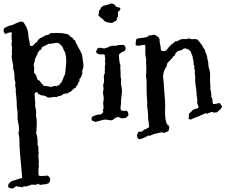

<svg xmlns="http://www.w3.org/2000/svg" viewBox="-25 -755 1292 1100"><path d="M287.1 -200.2Q256.8 -194.3 252 -196.3Q247.1 -196.3 244.1 -199.2Q241.2 -202.1 237.3 -203.1Q233.4 -204.1 228 -207Q222.7 -210 212.9 -208Q204.1 -214.8 195.3 -215.8Q192.4 -218.8 191.4 -222.7Q190.4 -226.6 185.1 -227.5Q179.7 -228.5 178.7 -224.6Q177.7 -220.7 172.9 -219.7L176.8 -164.1Q176.8 -156.2 176.3 -150.9Q175.8 -145.5 179.2 -134.3Q182.6 -123 181.6 -106.9Q180.7 -90.8 182.6 -84Q184.6 -77.1 185.1 -69.3Q185.5 -61.5 185.5 -54.7Q185.5 -47.9 185.5 -41L183.6 -7.8Q184.6 -1 183.1 1Q181.6 2.9 181.6 5.9L187.5 25.4L190.4 50.8V61.5L189.5 72.3L194.3 84L196.3 128.9Q194.3 129.9 194.8 136.7Q195.3 143.6 195.8 151.9Q196.3 160.2 197.3 167Q198.2 173.8 196.8 177.2Q195.3 180.7 196.8 191.9Q198.2 203.1 196.3 210.4Q194.3 217.8 195.3 230Q196.3 242.2 195.3 250Q209 254.9 220.7 253.9Q226.6 249 229 252.4Q231.4 255.9 234.4 254.4Q237.3 252.9 239.7 251Q242.2 249 248.5 252Q254.9 254.9 257.8 260.7Q264.6 265.6 261.2 280.3Q257.8 294.9 248 296.9Q244.1 297.9 237.3 299.8Q230.5 301.8 224.6 301.3Q218.8 300.8 209 304.7Q205.1 302.7 200.7 302.2Q196.3 301.8 196.3 296.9L180.7 303.7L156.2 302.7Q146.5 306.6 146.5 307.1Q146.5 307.6 141.1 307.6Q135.7 307.6 129.9 313.5Q110.4 309.6 101.6 318.4Q92.8 314.5 85 314.9Q77.1 315.4 68.4 311.5Q62.5 314.5 55.2 320.3Q47.9 326.2 39.6 324.7Q31.2 323.2 22.5 317.4Q19.5 303.7 28.3 293.9Q37.1 284.2 45.9 281.2Q59.6 278.3 77.6 271.5Q95.7 264.6 102.5 266.6Q85.9 91.8 86.4 64.5Q86.9 37.1 84 24.9Q81.1 12.7 81.1 2Q85 -5.9 84.5 -12.2Q84 -18.6 83.5 -26.4Q83 -34.2 81.5 -41Q80.1 -47.9 78.6 -53.7Q77.1 -59.6 76.2 -68.8Q75.2 -78.1 75.7 -89.4Q76.2 -100.6 75.7 -110.4Q75.2 -120.1 73.7 -127Q72.3 -133.8 71.3 -142.6Q70.3 -151.4 70.8 -160.2Q71.3 -168.9 70.3 -179.7Q69.3 -190.4 68.4 -201.2Q67.4 -211.9 65.9 -223.6Q64.5 -235.4 65.4 -237.3Q66.4 -239.3 66.4 -240.2L61.5 -267.6L63.5 -280.3Q63.5 -285.2 61.5 -289.1Q59.6 -293 58.6 -299.8Q57.6 -306.6 58.1 -316.4Q58.6 -326.2 56.6 -335.9Q55.7 -337.9 55.7 -341.3Q55.7 -344.7 54.7 -347.7L49.8 -364.3Q51.8 -374 50.8 -377.4Q49.8 -380.9 44.9 -408.2Q40 -435.5 42.5 -440.4Q44.9 -445.3 43.5 -450.2Q42 -455.1 43 -463.9Q43.9 -472.7 43.9 -481.4L41 -500Q43.9 -518.6 42.5 -527.3Q41 -536.1 41 -544.4Q41 -552.7 42.5 -558.1Q43.9 -563.5 41 -569.3Q35.2 -571.3 27.3 -568.4Q19.5 -565.4 3.9 -560.5Q-4.9 -574.2 -4.9 -580.6Q-4.9 -586.9 0 -594.7Q12.7 -599.6 15.6 -601.6Q22.5 -607.4 31.7 -608.4Q41 -609.4 49.8 -613.3L63.5 -620.1Q95.7 -635.7 106.4 -629.9Q115.2 -621.1 119.1 -612.3L127 -597.7Q131.8 -587.9 134.8 -574.2Q137.7 -560.5 137.2 -556.2Q136.7 -551.8 137.7 -546.4Q138.7 -541 139.2 -537.6Q139.6 -534.2 142.6 -522.5Q145.5 -510.7 145.5 -501.5Q145.5 -492.2 154.3 -491.2Q163.1 -490.2 171.4 -501.5Q179.7 -512.7 185.5 -512.7Q187.5 -516.6 189.9 -520.5Q192.4 -524.4 194.3 -528.3Q199.2 -529.3 201.2 -532.7Q203.1 -536.1 212.9 -540Q222.7 -543.9 228.5 -547.9Q234.4 -551.8 240.2 -554.7Q249 -551.8 255.9 -558.6Q262.7 -565.4 270.5 -566.4Q279.3 -564.5 285.2 -565.4Q291 -566.4 296.9 -566.4L322.3 -565.4Q332 -565.4 339.4 -563.5Q346.7 -561.5 353 -561Q359.4 -560.5 364.7 -557.6Q370.1 -554.7 375.5 -547.9Q380.9 -541 387.7 -541Q396.5 -527.3 407.2 -521.5Q407.2 -511.7 410.6 -507.8Q414.1 -503.9 418.5 -494.1Q422.9 -484.4 429.2 -474.1Q435.5 -463.9 437.5 -457.5Q439.5 -451.2 444.3 -446.3Q445.3 -434.6 447.8 -421.9Q450.2 -409.2 452.6 -387.7Q455.1 -366.2 445.3 -349.6L447.3 -332Q443.4 -330.1 443.8 -325.7Q444.3 -321.3 439.5 -319.3Q441.4 -313.5 437 -310.1Q432.6 -306.6 430.7 -303.7Q428.7 -300.8 430.7 -296.4Q432.6 -292 427.7 -287.1Q422.9 -282.2 420.9 -273.4Q418.9 -264.6 413.1 -262.7Q408.2 -257.8 408.2 -251Q399.4 -250 392.6 -242.2Q377.9 -225.6 369.1 -225.6Q359.4 -216.8 354.5 -218.8Q349.6 -220.7 345.7 -218.3Q341.8 -215.8 335 -215.8Q335.9 -210 331.1 -210Q326.2 -210 324.2 -207Q312.5 -203.1 308.6 -203.6Q304.7 -204.1 303.2 -201.2Q301.8 -198.2 298.8 -198.2ZM170.9 -369.1 169.9 -338.9Q171.9 -335 175.8 -332Q179.7 -329.1 182.1 -322.3Q184.6 -315.4 186.5 -309.6Q188.5 -303.7 190.4 -298.8Q194.3 -296.9 197.8 -294.4Q201.2 -292 204.1 -290Q208 -281.2 213.9 -276.4Q219.7 -271.5 224.6 -263.7Q237.3 -262.7 248 -260.7Q258.8 -258.8 269.5 -256.8Q275.4 -258.8 282.7 -261.7Q290 -264.6 299.8 -260.7Q301.8 -264.6 306.2 -265.1Q310.5 -265.6 313.5 -267.6L322.3 -278.3Q329.1 -284.2 330.1 -288.6Q331.1 -293 334.5 -300.3Q337.9 -307.6 338.9 -309.6Q339.8 -311.5 340.3 -314.9Q340.8 -318.4 344.2 -323.2Q347.7 -328.1 349.1 -339.4Q350.6 -350.6 351.6 -365.7Q352.5 -380.9 354 -393.1Q355.5 -405.3 354 -414.6Q352.5 -423.8 353.5 -428.2Q354.5 -432.6 350.6 -434.6Q353.5 -436.5 350.6 -442.4Q347.7 -448.2 350.6 -449.2Q339.8 -466.8 333 -486.3Q324.2 -499 318.4 -501.5Q312.5 -503.9 307.6 -509.8Q303.7 -507.8 299.8 -509.3Q295.9 -510.7 289.6 -508.3Q283.2 -505.9 280.8 -506.8Q278.3 -507.8 268.6 -504.9Q258.8 -502 252.9 -504.9Q251 -502 242.2 -498Q233.4 -494.1 228 -490.7Q222.7 -487.3 216.8 -485.4Q214.8 -483.4 213.9 -479.5Q212.9 -475.6 211.9 -472.7Q208 -468.8 200.2 -466.8Q199.2 -458 190.4 -453.1L188.5 -440.4Q183.6 -435.5 181.6 -428.7Q179.7 -421.9 174.8 -417Q175.8 -406.2 171.9 -397.5Q168 -388.7 168 -381.8Q168 -375 170.9 -369.1Z M541 -691.4Q551.8 -702.1 554.7 -713.9Q558.6 -713.9 560.5 -716.8Q562.5 -719.7 570.3 -722.7Q578.1 -725.6 585.4 -726.6Q592.8 -727.5 604 -732.4Q615.2 -737.3 627 -731.4Q635.7 -723.6 637.7 -720.7Q639.6 -717.8 644 -715.3Q648.4 -712.9 655.8 -712.4Q663.1 -711.9 665 -705.1Q664.1 -697.3 659.2 -693.8Q654.3 -690.4 650.4 -684.6Q650.4 -676.8 650.9 -666.5Q651.4 -656.2 644.5 -652.3Q642.6 -649.4 645 -646Q647.5 -642.6 643.6 -641.6Q641.6 -635.7 634.8 -633.3Q627.9 -630.9 624.5 -627.4Q621.1 -624 614.3 -624Q578.1 -624 564.5 -644.5Q559.6 -651.4 551.8 -652.3Q549.8 -657.2 546.4 -659.7Q543 -662.1 539.1 -665Q539.1 -672.9 541 -678.2Q543 -683.6 541 -691.4ZM638.7 -492.2Q646.5 -497.1 659.2 -497.1Q671.9 -497.1 679.7 -497.6Q687.5 -498 692.4 -488.3Q697.3 -478.5 692.4 -469.7Q690.4 -461.9 685.5 -460.9Q671.9 -458 656.2 -442.4Q657.2 -434.6 657.2 -425.8Q657.2 -417 658.2 -411.1Q659.2 -405.3 659.7 -401.4Q660.2 -397.5 661.1 -393.1Q662.1 -388.7 663.6 -385.7Q665 -382.8 665 -379.9L664.1 -366.2Q666 -355.5 666 -315.4Q669.9 -298.8 668.9 -291.5Q668 -284.2 668 -276.4L673.8 -239.3Q673.8 -223.6 670.9 -202.1Q668 -180.7 668.5 -174.8Q668.9 -168.9 668 -160.2Q667 -151.4 666 -142.6Q665 -133.8 667 -125Q668 -121.1 671.9 -122.1Q675.8 -123 679.7 -120.1Q683.6 -117.2 688.5 -119.6Q693.4 -122.1 702.1 -120.1Q712.9 -109.4 710 -91.8Q698.2 -81.1 693.8 -79.1Q689.5 -77.1 683.1 -78.1Q676.8 -79.1 671.9 -76.2Q659.2 -84 652.8 -84.5Q646.5 -85 637.7 -80.1Q628.9 -75.2 626 -71.8Q623 -68.4 615.2 -66.4Q607.4 -64.5 596.7 -67.4Q585.9 -70.3 576.2 -69.8Q566.4 -69.3 522.5 -56.6Q511.7 -59.6 501 -65.4Q498 -72.3 501 -85Q526.4 -98.6 541.5 -98.6Q556.6 -98.6 559.6 -105Q562.5 -111.3 567.4 -112.3Q568.4 -116.2 564.9 -118.7Q561.5 -121.1 564.5 -123Q570.3 -136.7 567.4 -149.9Q564.5 -163.1 569.3 -188.5Q569.3 -201.2 566.4 -211.9Q563.5 -222.7 566.9 -237.3Q570.3 -252 565.4 -263.7Q567.4 -272.5 569.8 -282.2Q572.3 -292 570.8 -300.8Q569.3 -309.6 570.3 -323.2L576.2 -337.9Q576.2 -339.8 575.2 -342.8Q574.2 -345.7 575.7 -353.5Q577.1 -361.3 576.2 -363.3Q575.2 -365.2 575.2 -368.2L578.1 -388.7Q579.1 -392.6 577.6 -396.5Q576.2 -400.4 576.2 -405.3Q579.1 -413.1 577.1 -421.4Q575.2 -429.7 575.7 -435.5Q576.2 -441.4 568.4 -444.3Q560.5 -444.3 553.7 -443.4Q540 -440.4 525.4 -455.1Q527.3 -470.7 537.1 -480.5Q548.8 -482.4 557.1 -480Q565.4 -477.5 575.2 -477.5Q585.9 -482.4 588.4 -481.9Q590.8 -481.4 597.2 -485.8Q603.5 -490.2 605 -489.7Q606.4 -489.3 611.8 -491.2Q617.2 -493.2 627.4 -493.2Q637.7 -493.2 638.7 -492.2Z M802.7 33.2 776.4 43Q761.7 43 758.8 19.5Q761.7 17.6 763.7 9.8Q765.6 -2 775.9 -0.5Q786.1 1 792 -4.9Q797.9 -10.7 801.8 -12.7Q819.3 -17.6 830.1 -28.3Q827.1 -40 827.6 -43.9Q828.1 -47.9 826.2 -59.1Q824.2 -70.3 823.7 -76.2Q823.2 -82 823.2 -94.7Q823.2 -107.4 821.3 -122.1Q819.3 -136.7 818.4 -143.1Q817.4 -149.4 818.4 -153.3Q819.3 -157.2 818.8 -163.1Q818.4 -168.9 817.4 -186Q816.4 -203.1 815.4 -218.3Q814.5 -233.4 814.9 -258.8Q815.4 -284.2 814.5 -295.4Q813.5 -306.6 812.5 -311Q811.5 -315.4 811.5 -319.3L813.5 -360.4L811.5 -402.3L812.5 -414.1L808.6 -436.5Q806.6 -457 807.6 -469.2Q808.6 -481.4 806.6 -498Q791 -499 778.3 -494.6Q765.6 -490.2 752 -497.1Q752 -519.5 756.8 -532.2Q773.4 -537.1 788.6 -538.1Q803.7 -539.1 813 -542Q822.3 -544.9 823.2 -547.4Q824.2 -549.8 827.1 -551.8Q843.8 -551.8 852.5 -555.2Q861.3 -558.6 874 -547.9Q882.8 -543 885.7 -538.1Q890.6 -528.3 889.6 -525.4Q888.7 -522.5 889.6 -517.6Q890.6 -512.7 891.6 -504.9Q892.6 -497.1 894.5 -490.2Q896.5 -483.4 896 -476.6Q895.5 -469.7 899.4 -464.8Q921.9 -455.1 937.5 -478.5Q942.4 -487.3 943.4 -487.3Q946.3 -487.3 949.7 -491.7Q953.1 -496.1 956.5 -499.5Q960 -502.9 967.3 -507.8Q974.6 -512.7 980.5 -518.6Q989.3 -516.6 996.1 -522Q1002.9 -527.3 1013.2 -529.8Q1023.4 -532.2 1035.6 -531.2Q1047.9 -530.3 1058.6 -535.2L1071.3 -530.3Q1077.1 -531.2 1089.4 -531.2Q1101.6 -531.2 1107.4 -527.3Q1109.4 -523.4 1113.8 -519.5Q1118.2 -515.6 1121.6 -509.8Q1125 -503.9 1127 -502.9Q1128.9 -502 1130.9 -499Q1132.8 -496.1 1135.3 -490.7Q1137.7 -485.4 1141.6 -478.5Q1148.4 -471.7 1148.9 -468.3Q1149.4 -464.8 1151.9 -457.5Q1154.3 -450.2 1158.2 -440.4Q1162.1 -430.7 1162.1 -425.8Q1162.1 -420.9 1163.1 -417Q1164.1 -413.1 1165 -410.2Q1166 -407.2 1167.5 -400.9Q1168.9 -394.5 1168.9 -385.3Q1168.9 -376 1170.4 -370.6Q1171.9 -365.2 1172.9 -362.3Q1173.8 -359.4 1176.8 -347.7Q1179.7 -335.9 1178.7 -314.9Q1177.7 -293.9 1179.2 -279.3Q1180.7 -264.6 1180.2 -255.4Q1179.7 -246.1 1181.2 -239.7Q1182.6 -233.4 1183.6 -228Q1184.6 -222.7 1185.5 -217.8Q1186.5 -212.9 1184.6 -203.1L1191.4 -188.5Q1193.4 -179.7 1192.9 -169.9Q1192.4 -160.2 1201.2 -158.2Q1207 -160.2 1214.4 -160.6Q1221.7 -161.1 1227.5 -165Q1236.3 -164.1 1239.7 -156.7Q1243.2 -149.4 1247.1 -144.5Q1243.2 -132.8 1234.4 -126Q1225.6 -119.1 1217.8 -111.3Q1207 -111.3 1202.6 -109.9Q1198.2 -108.4 1191.4 -114.3Q1184.6 -111.3 1175.8 -109.4Q1167 -107.4 1162.1 -102.5Q1159.2 -103.5 1157.2 -105.5Q1155.3 -107.4 1151.4 -106.4Q1146.5 -102.5 1140.6 -100.6Q1134.8 -98.6 1128.9 -96.2Q1123 -93.8 1120.1 -91.8Q1117.2 -89.8 1112.8 -88.4Q1108.4 -86.9 1105 -85.4Q1101.6 -84 1092.8 -81.1Q1084 -78.1 1077.1 -74.2Q1070.3 -70.3 1065.9 -70.3Q1061.5 -70.3 1056.6 -73.2Q1053.7 -79.1 1056.6 -83.5Q1059.6 -87.9 1056.6 -92.8Q1058.6 -92.8 1058.1 -98.1Q1057.6 -103.5 1059.6 -105.5Q1069.3 -112.3 1072.8 -117.7Q1076.2 -123 1084.5 -127.4Q1092.8 -131.8 1100.6 -132.3Q1108.4 -132.8 1113.3 -141.6Q1111.3 -148.4 1109.4 -152.3Q1107.4 -156.2 1105.5 -162.1Q1103.5 -168 1105 -172.9Q1106.4 -177.7 1105.5 -184.6L1101.6 -208Q1101.6 -229.5 1099.1 -242.7Q1096.7 -255.9 1095.7 -266.6Q1094.7 -277.3 1093.8 -284.7Q1092.8 -292 1092.8 -298.8L1093.8 -311.5Q1090.8 -335 1090.8 -338.9L1091.8 -349.6Q1091.8 -352.5 1090.3 -356Q1088.9 -359.4 1087.9 -363.8Q1086.9 -368.2 1087.9 -368.7Q1088.9 -369.1 1088.9 -376Q1083 -386.7 1084 -389.6Q1085 -392.6 1085 -394.5L1080.1 -419.9Q1079.1 -432.6 1074.7 -440.9Q1070.3 -449.2 1068.4 -458Q1059.6 -470.7 1043.5 -476.1Q1027.3 -481.4 1019.5 -469.7Q1011.7 -467.8 1005.4 -465.3Q999 -462.9 991.2 -460.9Q988.3 -456.1 982.9 -452.1Q977.5 -448.2 978.5 -439.5Q975.6 -438.5 974.1 -436.5Q972.7 -434.6 968.8 -434.6Q966.8 -426.8 961.4 -421.9Q956.1 -417 951.7 -411.6Q947.3 -406.2 942.9 -402.3Q938.5 -398.4 933.6 -393.6Q934.6 -387.7 931.6 -385.3Q928.7 -382.8 930.7 -376Q924.8 -370.1 921.9 -362.8Q918.9 -355.5 915 -347.7Q907.2 -326.2 910.6 -301.3Q914.1 -276.4 914.1 -257.8L919.9 -185.5Q919.9 -174.8 920.9 -163.1Q921.9 -151.4 920.9 -134.8Q918.9 -63.5 931.6 -44.9Q932.6 -40 936 -40Q939.5 -40 943.4 -30.8Q947.3 -21.5 939.5 -3.9Q933.6 -2 927.2 1.5Q920.9 4.9 915 5.9Q909.2 6.8 906.7 4.9Q904.3 2.9 900.4 2.9L867.2 10.7Q859.4 10.7 852.1 15.1Q844.7 19.5 841.8 18.6Q838.9 17.6 837.9 22.5Q825.2 22.5 824.2 21.5Q817.4 26.4 816.4 26.4Z"/></svg>

Font: Mountains of Christmas
Style: Bold
Weight: 700
Designer: Crystal Kluge
Foundry: Font Diner, Inc DBA Tart Workshop
Version: Version 1.002